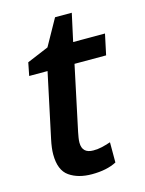

<svg xmlns="http://www.w3.org/2000/svg" viewBox="-104 -724 604 798"><g transform="rotate(-15 197.5 -325.0)"><path d="M192 10Q256 10 298 -12V-99Q277 -92 259.5 -88Q242 -84 223 -84Q175 -84 175 -130Q175 -140 177 -152Q179 -164 181 -174L240 -452H376L395 -541H258L284 -660H212L149 -547L56 -508L45 -452H124L65 -175Q57 -138 57 -111Q57 -43 95 -16.5Q133 10 192 10Z"/></g></svg>

Font: Noto Sans UI Medium
Style: Italic
Weight: 500
Italic angle: -12°
Designer: Monotype Design Team
Foundry: Monotype Imaging Inc.
Version: Version 1.901